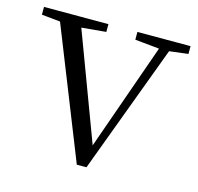

<svg xmlns="http://www.w3.org/2000/svg" viewBox="-90 -599 713 691"><g transform="rotate(15 266.5 -253.0)"><path d="M253 6 47 -512H127L298 -55H282L287 -67L444 -512H482L289 6ZM-8 -483V-512H232V-483L122 -473H91ZM340 -483V-512H538V-483L457 -473H441Z"/></g></svg>

Font: Noto Serif KR ExtraLight Light
Style: Regular
Weight: 300
Version: Version 2.003-H1;hotconv 1.1.1;makeotfexe 2.6.0